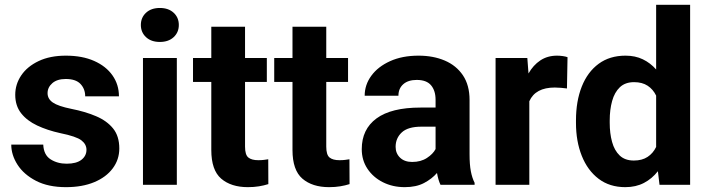

<svg xmlns="http://www.w3.org/2000/svg" viewBox="-20 -770 2950 800"><path d="M340.3 -146Q340.3 -168.9 319.1 -185.3Q297.9 -201.7 231 -215.3Q177.2 -227.1 134.8 -247.1Q92.3 -267.1 67.9 -298.3Q43.5 -329.6 43.5 -375Q43.5 -418.9 68.6 -456.1Q93.8 -493.2 141.1 -515.6Q188.5 -538.1 254.4 -538.1Q322.8 -538.1 372.3 -516.1Q421.9 -494.1 448.7 -455.8Q475.6 -417.5 475.6 -368.7H335Q335 -399.4 315.4 -420.2Q295.9 -440.9 253.9 -440.9Q218.3 -440.9 198.2 -423.6Q178.2 -406.2 178.2 -381.8Q178.2 -357.9 200.2 -342.8Q222.2 -327.6 277.3 -316.4Q334.5 -305.2 379.6 -286.1Q424.8 -267.1 450.9 -235.1Q477.1 -203.1 477.1 -151.4Q477.1 -105 449.7 -68.4Q422.4 -31.7 372.6 -11Q322.8 9.8 254.9 9.8Q180.7 9.8 129.9 -16.6Q79.1 -43 53 -83.7Q26.9 -124.5 26.9 -167.5H160.2Q162.1 -124.5 190.7 -106.2Q219.2 -87.9 257.8 -87.9Q298.3 -87.9 319.3 -104.2Q340.3 -120.6 340.3 -146Z M566.9 -666Q566.9 -696.8 588.4 -716.8Q609.9 -736.8 646 -736.8Q682.1 -736.8 703.6 -716.8Q725.1 -696.8 725.1 -666Q725.1 -635.3 703.6 -615.2Q682.1 -595.2 646 -595.2Q609.9 -595.2 588.4 -615.2Q566.9 -635.3 566.9 -666ZM716.8 -528.3V0H575.7V-528.3Z M1091.8 -528.3V-428.7H1001V-159.2Q1001 -125 1014.6 -113.8Q1028.3 -102.5 1056.2 -102.5Q1069.3 -102.5 1079.6 -103.8Q1089.8 -105 1097.7 -106.4L1098.1 -2.9Q1080.1 2.9 1059.1 6.3Q1038.1 9.8 1012.7 9.8Q942.9 9.8 901.6 -25.6Q860.4 -61 860.4 -145V-428.7H784.2V-528.3H860.4V-658.7H1001V-528.3Z M1430.2 -528.3V-428.7H1339.4V-159.2Q1339.4 -125 1353 -113.8Q1366.7 -102.5 1394.5 -102.5Q1407.7 -102.5 1418 -103.8Q1428.2 -105 1436 -106.4L1436.5 -2.9Q1418.5 2.9 1397.5 6.3Q1376.5 9.8 1351.1 9.8Q1281.2 9.8 1240 -25.6Q1198.7 -61 1198.7 -145V-428.7H1122.6V-528.3H1198.7V-658.7H1339.4V-528.3Z M1815.4 0Q1806.2 -19 1800.8 -49.3Q1779.8 -24.9 1747.1 -7.6Q1714.4 9.8 1666.5 9.8Q1616.2 9.8 1575.4 -10.7Q1534.7 -31.2 1511 -66.9Q1487.3 -102.5 1487.3 -148.4Q1487.3 -231.4 1548.8 -276.6Q1610.4 -321.8 1731.9 -321.8H1794.9V-354.5Q1794.9 -392.1 1776.1 -414.6Q1757.3 -437 1716.3 -437Q1680.7 -437 1660.4 -419.2Q1640.1 -401.4 1640.1 -371.1H1499.5Q1499.5 -416.5 1527.1 -454.3Q1554.7 -492.2 1605.2 -515.1Q1655.8 -538.1 1724.1 -538.1Q1785.2 -538.1 1833.3 -517.6Q1881.3 -497.1 1908.9 -456.1Q1936.5 -415 1936.5 -353.5V-127.4Q1936.5 -84 1941.9 -56.2Q1947.3 -28.3 1957.5 -8.3V0ZM1697.3 -95.2Q1733.4 -95.2 1758.8 -111.8Q1784.2 -128.4 1794.9 -148.9V-242.2H1735.8Q1679.7 -242.2 1654.1 -218.3Q1628.4 -194.3 1628.4 -158.2Q1628.4 -130.9 1647 -113Q1665.5 -95.2 1697.3 -95.2Z M2344.7 -531.7 2342.3 -401.4Q2332 -402.8 2317.6 -404.1Q2303.2 -405.3 2291.5 -405.3Q2210.9 -405.3 2185.5 -348.1V0H2044.9V-528.3H2177.2L2182.1 -463.9Q2201.7 -498.5 2231.4 -518.3Q2261.2 -538.1 2300.8 -538.1Q2312 -538.1 2324.5 -536.4Q2336.9 -534.7 2344.7 -531.7Z M2379.9 -257.8V-268.1Q2379.9 -348.6 2404.1 -409.4Q2428.2 -470.2 2474.4 -504.2Q2520.5 -538.1 2586.4 -538.1Q2627 -538.1 2658.4 -522.9Q2689.9 -507.8 2713.9 -480.5V-750H2855.5V0H2728L2721.2 -56.6Q2696.8 -25.4 2663.1 -7.8Q2629.4 9.8 2585.4 9.8Q2520 9.8 2474.1 -25.1Q2428.2 -60.1 2404.1 -120.6Q2379.9 -181.2 2379.9 -257.8ZM2520.5 -268.1V-257.8Q2520.5 -214.4 2530.3 -178.7Q2540 -143.1 2562 -122.1Q2584 -101.1 2621.1 -101.1Q2655.3 -101.1 2678.2 -116.2Q2701.2 -131.3 2713.9 -157.7V-371.6Q2701.2 -397.9 2678.5 -412.8Q2655.8 -427.7 2622.1 -427.7Q2585 -427.7 2562.7 -406.5Q2540.5 -385.3 2530.5 -349.1Q2520.5 -313 2520.5 -268.1Z"/></svg>

Font: Vazirmatn RD FD
Style: Bold
Weight: 700
Designer: Saber Rastikerdar
Foundry: Saber Rastikerdar
Version: Version 33.003